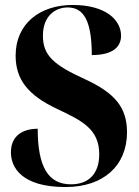

<svg xmlns="http://www.w3.org/2000/svg" viewBox="-20 -744 562 774"><path d="M244 10C397 10 492 -76 492 -211C492 -310 444 -369 322 -425C197 -482 153 -520 153 -600C153 -681 204 -714 253 -714C320 -714 350 -655 350 -522C436 -522 468 -556 468 -600C468 -663 407 -724 273 -724C140 -724 43 -648 43 -520C43 -425 91 -361 210 -305C309 -258 380 -225 380 -122C380 -44 338 -1 266 -1C175 -1 132 -70 132 -225C77 -225 24 -201 24 -130C24 -70 66 10 244 10Z"/></svg>

Font: Noto Serif Display Condensed ExtraBold
Style: Regular
Weight: 800
Width: 3
Designer: Monotype Design Team
Foundry: Monotype Imaging Inc.
Version: Version 2.009